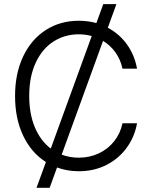

<svg xmlns="http://www.w3.org/2000/svg" viewBox="-20 -817 729 927"><path d="M201.7 -34.7Q131.3 -79.1 92 -161.6Q52.7 -244.1 52.7 -353.5Q52.7 -462.4 92 -544.9Q131.3 -627.4 201.2 -672.1Q271 -716.8 360.4 -716.8Q404.8 -716.8 445.3 -705.6L478.5 -796.9H542L500.5 -683.1Q556.6 -653.3 593.3 -602.1Q629.9 -550.8 641.6 -485.4H571.3Q562.5 -528.3 538.1 -563Q513.7 -597.7 477.5 -619.6L277.8 -70.3Q316.9 -55.7 360.4 -55.7Q413.1 -55.7 457.8 -76.9Q502.4 -98.1 532 -136Q561.5 -173.8 571.3 -221.7H641.6Q629.9 -155.8 591.3 -103Q552.7 -50.3 493.2 -20.3Q433.6 9.8 360.4 9.8Q305.2 9.8 255.4 -8.3L219.7 89.8H156.2ZM225.1 -99.6 422.9 -643.1Q392.1 -651.4 360.4 -651.4Q293 -651.4 238.5 -616.7Q184.1 -582 152.6 -514.6Q121.1 -447.3 121.1 -353.5Q121.1 -266.1 148.7 -201.4Q176.3 -136.7 225.1 -99.6Z"/></svg>

Font: Pretendard JP Light
Style: Regular
Weight: 300
Designer: Base glyphs from Inter by Rasmus Andersson; Hangeul glyphs from Noto Sans CJK(Source Han Sans) by Jang Soo-young and Kan
Foundry: Kil Hyung-jin
Version: Version 1.309